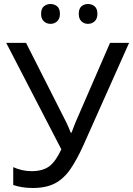

<svg xmlns="http://www.w3.org/2000/svg" viewBox="-20 -928 664 958"><path d="M624 -714 396 -203Q364 -132 331.5 -84.5Q299 -37 255 -13.5Q211 10 143 10Q115 10 90.5 6Q66 2 46 -5V-94Q66 -85 89 -79.5Q112 -74 137 -74Q193 -74 225.5 -98Q258 -122 286 -183L11 -714H110L309 -321Q314 -311 321 -295.5Q328 -280 333 -266H337Q341 -277 347 -292.5Q353 -308 357 -318L529 -714ZM185 -859Q185 -885 199 -896.5Q213 -908 232 -908Q251 -908 265 -896.5Q279 -885 279 -859Q279 -834 265 -821.5Q251 -809 232 -809Q213 -809 199 -821.5Q185 -834 185 -859ZM373 -859Q373 -885 386.5 -896.5Q400 -908 419 -908Q438 -908 452 -896.5Q466 -885 466 -859Q466 -834 452 -821.5Q438 -809 419 -809Q400 -809 386.5 -821.5Q373 -834 373 -859Z"/></svg>

Font: Noto IKEA Simplified Chinese
Style: Regular
Weight: 400
Designer: Monotype Design Team
Foundry: Monotype Imaging Inc.
Version: Version 1.100